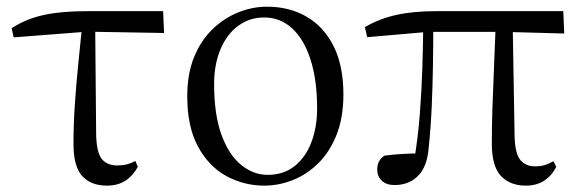

<svg xmlns="http://www.w3.org/2000/svg" viewBox="-20 -551 1765 585"><path d="M21.7 -437.1 15.5 -465Q45.8 -484.8 79 -495.9Q112.2 -507.1 153.9 -512.1Q195.6 -517 251.4 -517H477L479.9 -450.5L245.4 -454.5ZM305.2 14.6Q257.7 14.6 230.8 -14.3Q203.9 -43.2 203.9 -112.1Q203.9 -170.4 208 -232.2Q212.1 -293.9 218.4 -355.7Q224.8 -417.4 230.5 -474.9H270L273 -136.8Q275 -83.2 291.5 -65Q307.9 -46.9 336.5 -46.9Q353.3 -46.9 366.7 -50.3Q380.1 -53.7 392.3 -60.7L399.9 -42.7Q385 -15 361.8 -0.2Q338.6 14.6 305.2 14.6Z M785.1 14.6Q723.7 14.6 670.2 -14.3Q616.7 -43.3 583.6 -103.8Q550.5 -164.4 550.5 -258Q550.5 -325.8 571.2 -376.7Q591.9 -427.5 627.1 -461.6Q662.4 -495.8 705.7 -513.2Q748.9 -530.6 793.5 -530.6Q861.5 -530.6 913.9 -500.3Q966.4 -470 996.4 -410.5Q1026.3 -351.1 1026.3 -263.4Q1026.3 -193 1005.6 -140.7Q984.9 -88.3 950.1 -53.9Q915.2 -19.4 872.3 -2.4Q829.5 14.6 785.1 14.6ZM795 -18.2Q844 -18.2 877.6 -44.9Q911.2 -71.6 928.7 -117.6Q946.2 -163.6 946.2 -220.9Q946.2 -306 926.6 -368.1Q907.1 -430.2 870.7 -464Q834.4 -497.8 784.8 -497.8Q740.4 -497.8 705.7 -472.2Q671 -446.7 651.7 -400.7Q632.4 -354.8 632.4 -294.9Q632.4 -200.6 655.3 -139Q678.3 -77.4 715.6 -47.8Q752.9 -18.2 795 -18.2Z M1182 12.8Q1157.1 12.8 1143.3 -0.4Q1129.4 -13.7 1129.4 -34.1Q1129.4 -49.2 1134.9 -59.2Q1140.4 -69.2 1151.1 -76.7Q1175.6 -80.1 1203.7 -81.8Q1231.7 -83.5 1265 -83.6L1241.1 -56.8Q1253.7 -131.3 1259.2 -204.1Q1264.7 -276.8 1266.9 -346.5Q1269.1 -416.2 1269.6 -482H1300.2Q1300.2 -419.6 1299.2 -354.8Q1298.2 -290 1295.4 -226Q1292.6 -162 1286.2 -101.6Q1282 -44.2 1254.2 -15.7Q1226.4 12.8 1182 12.8ZM1098.8 -437.7 1091.8 -468.5Q1136.4 -494.2 1187.7 -505.6Q1239 -517 1310.1 -517H1696.3L1699.1 -448.9L1511.6 -454H1285.8ZM1582 14.6Q1534.2 14.6 1506.3 -14.8Q1478.5 -44.3 1478.5 -114.1Q1478.5 -163.3 1480.4 -222.9Q1482.4 -282.5 1485.3 -348.6Q1488.2 -414.7 1490.6 -482H1542L1548 -131.8Q1550 -81.3 1566 -62.8Q1582.1 -44.2 1609.9 -44.2Q1628.9 -44.2 1641.4 -48.5Q1653.9 -52.8 1666.3 -59.8L1674.9 -42.5Q1660.7 -15 1637.5 -0.2Q1614.4 14.6 1582 14.6Z"/></svg>

Font: Noto Serif TC
Style: Regular
Weight: 200
Designer: Ryoko NISHIZUKA 西塚涼子 (kana & ideographs); Frank Grießhammer (Latin, Greek & Cyrillic); Wenlong ZHANG 张文龙 (bopomofo); San
Foundry: Adobe
Version: Version 2.001;hotconv 1.1.0;makeotfexe 2.6.0